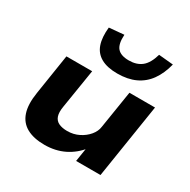

<svg xmlns="http://www.w3.org/2000/svg" viewBox="-172 -936 1102 1111"><g transform="rotate(30 378.5 -380.5)"><path d="M265 11Q193 11 146.5 -14.5Q100 -40 82.5 -92.5Q65 -145 78 -227L120 -496H292L250 -235Q243 -194 251.5 -169.5Q260 -145 283 -134.5Q306 -124 339 -124Q381 -124 416 -141.5Q451 -159 474 -186.5Q497 -214 501 -245L541 -496H712L634 0H471L487 -101H497Q454 -46 395.5 -17.5Q337 11 265 11ZM424 -557Q356 -557 314.5 -580.5Q273 -604 257.5 -649.5Q242 -695 249 -763L348 -772Q344 -709 367 -682.5Q390 -656 444 -656Q496 -656 529 -682.5Q562 -709 580 -772L677 -763Q660 -696 627 -650Q594 -604 543.5 -580.5Q493 -557 424 -557Z"/></g></svg>

Font: Nunito Sans 10pt Expanded ExtraBold
Style: Italic
Weight: 800
Width: 7
Italic angle: -9°
Designer: Vernon Adams
Foundry: Vernon Adams
Version: Version 3.101;gftools[0.9.27]